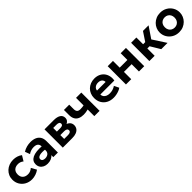

<svg xmlns="http://www.w3.org/2000/svg" viewBox="467 -2131 3753 3753"><g transform="rotate(-45 2343.5 -255.0)"><path d="M308 15Q228 15 165 -20Q102 -55 65.8 -115.5Q29.5 -176 29.5 -252.5Q29.5 -310 51 -358.8Q72.5 -407.5 111.2 -443.8Q150 -480 202 -500Q254 -520 314.5 -520Q370 -520 417.2 -505Q464.5 -490 503 -460L437 -351Q413 -372.5 383.8 -383Q354.5 -393.5 322 -393.5Q276.5 -393.5 243.8 -377Q211 -360.5 193.2 -329Q175.5 -297.5 175.5 -253Q175.5 -186.5 214.8 -149Q254 -111.5 322 -111.5Q358.5 -111.5 390.8 -125Q423 -138.5 448 -162.5L509.5 -52Q468 -21 415 -3Q362 15 308 15Z M741 15Q690 15 650 -4.5Q610 -24 587 -60.2Q564 -96.5 564 -147Q564 -190 585.5 -223.5Q607 -257 650.8 -278.8Q694.5 -300.5 761.8 -308.2Q829 -316 920.5 -307L922 -214Q867.5 -223 825.8 -222.5Q784 -222 755.8 -214Q727.5 -206 713 -190.8Q698.5 -175.5 698.5 -154Q698.5 -124.5 720.5 -108.8Q742.5 -93 780 -93Q812.5 -93 838.5 -104.5Q864.5 -116 880 -138Q895.5 -160 895.5 -191.5V-312.5Q895.5 -342 883.2 -364.2Q871 -386.5 845 -398.8Q819 -411 777 -411Q738 -411 699.2 -399.2Q660.5 -387.5 628.5 -363.5L590 -465.5Q638.5 -496.5 693 -510.8Q747.5 -525 799.5 -525Q870.5 -525 923.5 -502.5Q976.5 -480 1005.8 -433.2Q1035 -386.5 1035 -314.5V0H908V-55.5Q883 -21.5 839.5 -3.2Q796 15 741 15Z M1170.5 0V-505H1427.5Q1516.5 -505 1567.5 -472.8Q1618.5 -440.5 1618.5 -375Q1618.5 -341 1601.2 -316.8Q1584 -292.5 1554.8 -277.5Q1525.5 -262.5 1488.5 -256.5L1486.5 -289Q1558 -281.5 1599 -245.8Q1640 -210 1640 -153Q1640 -105.5 1616 -71.2Q1592 -37 1546 -18.5Q1500 0 1434.5 0ZM1310 -101H1415.5Q1455 -101 1476.2 -114.8Q1497.5 -128.5 1497.5 -155Q1497.5 -180.5 1476.8 -194Q1456 -207.5 1415.5 -207.5H1295.5V-303.5H1403Q1440.5 -303.5 1461 -315.2Q1481.5 -327 1481.5 -353Q1481.5 -379 1460.8 -391.8Q1440 -404.5 1403 -404.5H1310Z M2041.5 0V-183.5Q2007.5 -175 1978 -170.2Q1948.5 -165.5 1917.5 -165.5Q1852 -165.5 1805 -186.5Q1758 -207.5 1732.5 -251.2Q1707 -295 1707 -363.5V-505H1853V-383Q1853 -336 1874.2 -311.5Q1895.5 -287 1946.5 -287Q1977 -287 1999.2 -290Q2021.5 -293 2041.5 -296.5V-505H2187.5V0Z M2565.5 15Q2483 15 2420.5 -18.5Q2358 -52 2323 -112Q2288 -172 2288 -252.5Q2288 -311 2308.2 -360Q2328.5 -409 2365.2 -444.8Q2402 -480.5 2451.8 -500.2Q2501.5 -520 2561 -520Q2626.5 -520 2677.2 -497Q2728 -474 2761.5 -432.8Q2795 -391.5 2808.2 -336Q2821.5 -280.5 2810.5 -215.5H2423.5Q2423.5 -180.5 2441.8 -154.5Q2460 -128.5 2493.2 -113.8Q2526.5 -99 2571 -99Q2615 -99 2655 -111Q2695 -123 2730.5 -147.5L2779 -47.5Q2755 -29 2719 -14.8Q2683 -0.5 2642.8 7.2Q2602.5 15 2565.5 15ZM2432 -316H2670.5Q2669 -360.5 2639.2 -386.5Q2609.5 -412.5 2557.5 -412.5Q2505.5 -412.5 2471.2 -386.5Q2437 -360.5 2432 -316Z M2916.5 0V-505H3062.5V-319H3275.5V-505H3421.5V0H3275.5V-202H3062.5V0Z M3892.5 0 3732.5 -265.5 3892 -505H4046.5L3889 -273L4066 0ZM3563.5 0V-505H3709.5V-319H3862.5V-202H3709.5V0Z M4379 15Q4297.5 15 4234.5 -21.5Q4171.5 -58 4135.8 -118.8Q4100 -179.5 4100 -252.5Q4100 -306 4120.5 -354.2Q4141 -402.5 4178.5 -439.8Q4216 -477 4267 -498.5Q4318 -520 4379 -520Q4460.5 -520 4523.2 -483.5Q4586 -447 4621.8 -386.2Q4657.5 -325.5 4657.5 -252.5Q4657.5 -199.5 4637 -151Q4616.5 -102.5 4579.2 -65.2Q4542 -28 4491 -6.5Q4440 15 4379 15ZM4379 -111.5Q4417.5 -111.5 4448 -128.8Q4478.5 -146 4496 -177.8Q4513.5 -209.5 4513.5 -252.5Q4513.5 -296 4496.2 -327.5Q4479 -359 4448.5 -376.2Q4418 -393.5 4379 -393.5Q4340 -393.5 4309.2 -376.2Q4278.5 -359 4261.2 -327.5Q4244 -296 4244 -252.5Q4244 -209 4261.5 -177.5Q4279 -146 4309.5 -128.8Q4340 -111.5 4379 -111.5Z"/></g></svg>

Font: Geologica Roman SemiBold
Style: Regular
Weight: 600
Designer: Sindre Bremnes, Frode Helland
Foundry: Monokrom Skriftforlag AS
Version: Version 1.010;gftools[0.9.28]